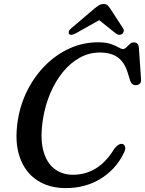

<svg xmlns="http://www.w3.org/2000/svg" viewBox="-20 -925 724 958"><path d="M594.5 -205.5Q603 -201.5 604.8 -189Q606.5 -176.5 595 -156Q556.5 -79 481.5 -32.8Q406.5 13.5 307.5 13.5Q224 13.5 164.2 -26.2Q104.5 -66 78.2 -141.8Q52 -217.5 69 -325.5Q81.5 -404.5 117 -474.8Q152.5 -545 206 -598.8Q259.5 -652.5 326.8 -683.2Q394 -714 470 -714Q508 -714 532 -705.8Q556 -697.5 570.2 -689Q584.5 -680.5 593.5 -680.5Q602.5 -680.5 610.8 -688.8Q619 -697 627.5 -705.2Q636 -713.5 647.5 -713.5Q671 -713.5 673 -686L684 -526.5Q684.5 -513.5 676.8 -506.8Q669 -500 657.5 -500Q637 -500 629.5 -522.5L617.5 -561.5Q601.5 -614 567.8 -638.5Q534 -663 478 -663Q424.5 -663 378 -637.2Q331.5 -611.5 294.2 -566Q257 -520.5 231.5 -461Q206 -401.5 195 -334.5Q179.5 -239.5 195.2 -177Q211 -114.5 250.2 -83.8Q289.5 -53 344 -53Q407 -53 458.8 -85Q510.5 -117 551.5 -184.5Q576 -213.5 594.5 -205.5ZM357 -758Q334.5 -746 325 -755Q321.5 -759 323 -766.8Q324.5 -774.5 334.5 -783L449 -880.5Q463 -892 473.5 -898.5Q484 -905 497 -905Q510 -905 516.8 -898.5Q523.5 -892 531 -880.5L594.5 -783Q599.5 -774.5 597 -766.8Q594.5 -759 588.5 -755Q574 -746 558 -758L475 -824.5Z"/></svg>

Font: Fraunces 9pt S050
Style: Italic
Weight: 400
Italic angle: -16°
Version: Version 1.000; ttfautohint (v1.8.3)